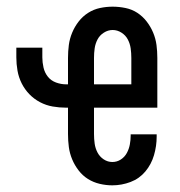

<svg xmlns="http://www.w3.org/2000/svg" viewBox="-20 -548 540 576"><path d="M317 8Q298 8 279 3.5Q260 -1 244 -11Q228 -21 216 -36.5Q204 -52 196.5 -70Q189 -88 186.5 -107Q184 -126 184 -146V-225H178Q158 -225 138 -228.5Q118 -232 100 -241.5Q82 -251 68 -265.5Q54 -280 45 -298Q36 -316 32.5 -336Q29 -356 29 -376V-405H107V-376Q107 -361 110.5 -345.5Q114 -330 123.5 -318Q133 -306 148 -300.5Q163 -295 178 -295H184V-374Q184 -394 186.5 -413Q189 -432 196.5 -450Q204 -468 216 -483.5Q228 -499 244.5 -509.5Q261 -520 280 -524Q299 -528 318 -528Q337 -528 356.5 -524Q376 -520 392 -509.5Q408 -499 420 -483.5Q432 -468 439.5 -450Q447 -432 449.5 -413Q452 -394 452 -374V-225H262V-146Q262 -131 264 -117Q266 -103 272.5 -90.5Q279 -78 291 -70Q303 -62 317 -62Q331 -62 342.5 -69.5Q354 -77 360.5 -89Q367 -101 369.5 -114.5Q372 -128 372 -141V-145H450V-138Q450 -110 442 -82.5Q434 -55 416 -33.5Q398 -12 371.5 -2Q345 8 317 8ZM262 -295H374V-374Q374 -389 372 -403Q370 -417 363.5 -429.5Q357 -442 344.5 -450Q332 -458 318 -458Q304 -458 291.5 -450Q279 -442 272.5 -429.5Q266 -417 264 -403Q262 -389 262 -374Z"/></svg>

Font: Iosevka Term
Style: Regular
Weight: 400
Monospace: yes
Designer: Belleve Invis
Foundry: Belleve Invis
Version: Version 30.0.1